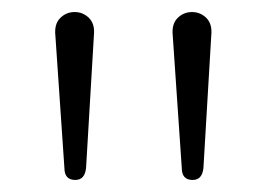

<svg xmlns="http://www.w3.org/2000/svg" viewBox="-20 -730 443 319"><path d="M105 -431Q87 -431 87 -451L72 -671Q70 -690 80 -700Q90 -710 104 -710Q118 -710 128 -700Q138 -690 136 -671L123 -451Q121 -431 105 -431ZM300 -431Q282 -431 282 -451L267 -671Q265 -690 275 -700Q285 -710 299 -710Q313 -710 323 -700Q333 -690 331 -671L318 -451Q316 -431 300 -431Z"/></svg>

Font: Nunito VF Beta Light
Style: Regular
Weight: 300
Designer: Vernon Adams
Foundry: newtypography
Version: Version 3.001